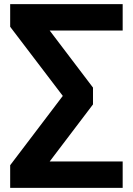

<svg xmlns="http://www.w3.org/2000/svg" viewBox="-20 -725 640 925"><path d="M29 180V71L300 -286V-240L29 -596V-705H571V-578H195V-610L428 -303V-222L195 85V53H571V180Z"/></svg>

Font: Nunito Sans 12pt ExtraBold
Style: Regular
Weight: 800
Designer: Vernon Adams
Foundry: Vernon Adams
Version: Version 3.101;gftools[0.9.27]